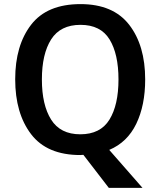

<svg xmlns="http://www.w3.org/2000/svg" viewBox="-20 -745 781 935"><path d="M687 -358Q687 -524 609 -624.5Q531 -725 372 -725Q209 -725 131.5 -624.5Q54 -524 54 -359Q54 -193 131.5 -91.5Q209 10 371 10Q374 10 378.5 9.5Q383 9 386 9L510 170H674L512 -15Q600 -52 643.5 -142Q687 -232 687 -358ZM184 -358Q184 -482 229 -553Q274 -624 372 -624Q470 -624 513.5 -553Q557 -482 557 -358Q557 -234 513 -162.5Q469 -91 371 -91Q274 -91 229 -162.5Q184 -234 184 -358Z"/></svg>

Font: Noto Sans Display Medium
Style: Regular
Weight: 500
Designer: Monotype Design Team
Foundry: Monotype Imaging Inc.
Version: Version 1.900